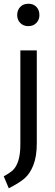

<svg xmlns="http://www.w3.org/2000/svg" viewBox="-31 -797 295 1028"><path d="M180 -716Q180 -691 163.5 -674Q147 -657 121 -657Q94 -657 77.5 -674Q61 -691 61 -716Q61 -743 77.5 -760Q94 -777 121 -777Q148 -777 164 -760Q180 -743 180 -716ZM166 -527V-30Q166 41 147.5 87.5Q129 134 99.5 159Q70 184 16 211L-11 147Q22 129 39 113Q56 97 67 63.5Q78 30 78 -25V-527Z"/></svg>

Font: Fira Sans Condensed
Style: Regular
Weight: 400
Width: 3
Designer: Carrois Corporate & Edenspiekermann AG
Foundry: Carrois Corporate GbR & Edenspiekermann AG
Version: Version 4.202;PS 004.202;hotconv 1.0.88;makeotf.lib2.5.64775